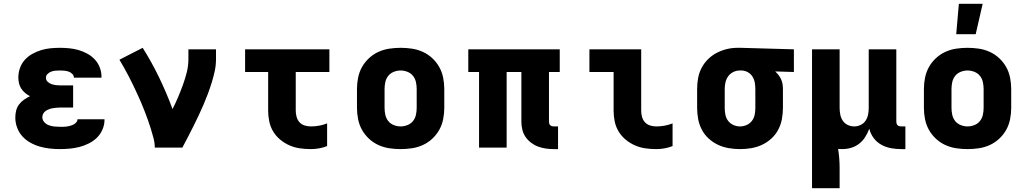

<svg xmlns="http://www.w3.org/2000/svg" viewBox="-20 -781 5440 1016"><path d="M297 8Q270 8 243 5Q216 2 190 -5.5Q164 -13 140 -26.5Q116 -40 98 -60Q80 -80 70.5 -106Q61 -132 61 -159Q61 -178 65.5 -196Q70 -214 81 -228.5Q92 -243 107 -253.5Q122 -264 139 -272Q125 -279 113 -289Q101 -299 92.5 -312Q84 -325 80.5 -340.5Q77 -356 77 -371Q77 -396 85.5 -420.5Q94 -445 111 -464Q128 -483 150.5 -495.5Q173 -508 197 -515.5Q221 -523 246.5 -525.5Q272 -528 297 -528Q322 -528 347 -525.5Q372 -523 396 -516Q420 -509 442 -497Q464 -485 481 -467Q498 -449 507.5 -425Q517 -401 517 -376V-370H371V-371Q371 -382 362 -390.5Q353 -399 342 -402.5Q331 -406 319.5 -407Q308 -408 297 -408Q285 -408 273.5 -407Q262 -406 251 -402Q240 -398 231.5 -389.5Q223 -381 223 -369Q223 -357 232 -348.5Q241 -340 252.5 -336Q264 -332 276 -330.5Q288 -329 300 -329H367V-212H300Q290 -212 280 -211Q270 -210 260 -208.5Q250 -207 240.5 -203.5Q231 -200 222.5 -194.5Q214 -189 209 -180Q204 -171 204 -161Q204 -146 214.5 -134.5Q225 -123 239 -118Q253 -113 267.5 -111.5Q282 -110 297 -110Q306 -110 315.5 -110Q325 -110 334 -111.5Q343 -113 352 -115.5Q361 -118 369 -122Q377 -126 383.5 -133.5Q390 -141 390 -150H533V-146Q533 -120 522 -95Q511 -70 492.5 -52Q474 -34 450 -22Q426 -10 401 -3.5Q376 3 349.5 5.5Q323 8 297 8Z M799 0Q799 -25 792.5 -49.5Q786 -74 778.5 -98.5Q771 -123 762.5 -146.5Q754 -170 745 -193.5Q736 -217 726 -240Q716 -263 705.5 -286Q695 -309 684 -331.5Q673 -354 661.5 -376.5Q650 -399 637.5 -421Q625 -443 612 -465L735 -528Q783 -452 822.5 -370Q862 -288 893 -204Q909 -235 922.5 -267Q936 -299 948 -332Q960 -365 968.5 -399Q977 -433 977 -468V-520H1123V-468Q1123 -436 1116.5 -405.5Q1110 -375 1100.5 -344.5Q1091 -314 1080 -284.5Q1069 -255 1056.5 -226Q1044 -197 1030.5 -168.5Q1017 -140 1003 -112Q989 -84 974.5 -56Q960 -28 945 0Z M1625 8Q1596 8 1567.5 4Q1539 0 1512.5 -11.5Q1486 -23 1463.5 -41.5Q1441 -60 1426 -84.5Q1411 -109 1405 -137.5Q1399 -166 1399 -195V-400H1277V-520H1723V-400H1545V-195Q1545 -179 1549.5 -162.5Q1554 -146 1565 -134Q1576 -122 1592 -117Q1608 -112 1625 -112Q1647 -112 1669 -116Q1691 -120 1711 -128V-8Q1691 0 1669 4Q1647 8 1625 8Z M2100 8Q2070 8 2040 3.5Q2010 -1 1982.5 -13.5Q1955 -26 1932.5 -47Q1910 -68 1895.5 -94Q1881 -120 1875 -150Q1869 -180 1869 -210V-310Q1869 -340 1875 -370Q1881 -400 1895.5 -426Q1910 -452 1932.5 -473Q1955 -494 1982.5 -506.5Q2010 -519 2040 -523.5Q2070 -528 2100 -528Q2130 -528 2160 -523.5Q2190 -519 2217.5 -506.5Q2245 -494 2267.5 -473Q2290 -452 2304.5 -426Q2319 -400 2325 -370Q2331 -340 2331 -310V-210Q2331 -180 2325 -150Q2319 -120 2304.5 -94Q2290 -68 2267.5 -47Q2245 -26 2217.5 -13.5Q2190 -1 2160 3.5Q2130 8 2100 8ZM2100 -112Q2118 -112 2136 -119Q2154 -126 2165.5 -140.5Q2177 -155 2181 -173.5Q2185 -192 2185 -210V-310Q2185 -328 2181 -346.5Q2177 -365 2165.5 -379.5Q2154 -394 2136 -401Q2118 -408 2100 -408Q2082 -408 2064 -401Q2046 -394 2034.5 -379.5Q2023 -365 2019 -346.5Q2015 -328 2015 -310V-210Q2015 -192 2019 -173.5Q2023 -155 2034.5 -140.5Q2046 -126 2064 -119Q2082 -112 2100 -112Z M2933 8H2910Q2889 8 2868 5Q2847 2 2827 -5.5Q2807 -13 2790 -26Q2773 -39 2761 -56.5Q2749 -74 2744 -95Q2739 -116 2739 -137V-400H2661V0H2515V-400H2458V-520H2942V-400H2885V-137Q2885 -132 2886.5 -127Q2888 -122 2891.5 -118.5Q2895 -115 2900 -113.5Q2905 -112 2910 -112H2933Z M3453 8Q3424 8 3395.5 4Q3367 0 3340.5 -11.5Q3314 -23 3291.5 -41.5Q3269 -60 3254 -84.5Q3239 -109 3233 -137.5Q3227 -166 3227 -195V-400H3099V-520H3373V-195Q3373 -179 3377.5 -162.5Q3382 -146 3393 -134Q3404 -122 3420 -117Q3436 -112 3453 -112Q3475 -112 3497 -116Q3519 -120 3539 -128V-8Q3519 0 3497 4Q3475 8 3453 8Z M3896 8Q3866 8 3836.5 3Q3807 -2 3780 -14.5Q3753 -27 3730.5 -47.5Q3708 -68 3694 -94.5Q3680 -121 3674.5 -150.5Q3669 -180 3669 -210V-310Q3669 -339 3674 -367Q3679 -395 3692 -420.5Q3705 -446 3726 -467Q3747 -488 3772 -501Q3797 -514 3825 -521Q3853 -528 3882 -528H3900L4181 -520V-400L4082 -403Q4092 -394 4100 -383.5Q4108 -373 4113.5 -361Q4119 -349 4121 -336Q4123 -323 4123 -310V-210Q4123 -180 4117.5 -150.5Q4112 -121 4098 -94.5Q4084 -68 4061.5 -47.5Q4039 -27 4012 -14.5Q3985 -2 3955.5 3Q3926 8 3896 8ZM3896 -112Q3914 -112 3931 -119.5Q3948 -127 3959 -141.5Q3970 -156 3973.5 -174Q3977 -192 3977 -210V-310Q3977 -327 3974 -344Q3971 -361 3962 -375.5Q3953 -390 3938 -398.5Q3923 -407 3906 -408H3895Q3877 -408 3860.5 -400Q3844 -392 3833.5 -377.5Q3823 -363 3819 -345.5Q3815 -328 3815 -310V-210Q3815 -192 3818.5 -174Q3822 -156 3833 -141.5Q3844 -127 3861 -119.5Q3878 -112 3896 -112Z M4277 215V-520H4423V-210Q4423 -192 4426.5 -174.5Q4430 -157 4439.5 -142.5Q4449 -128 4465.5 -120Q4482 -112 4500 -112Q4518 -112 4534.5 -120Q4551 -128 4560.5 -142.5Q4570 -157 4573.5 -174.5Q4577 -192 4577 -210V-520H4723V-137Q4723 -132 4724.5 -127Q4726 -122 4729.5 -118.5Q4733 -115 4738 -113.5Q4743 -112 4748 -112H4771V8H4748Q4721 8 4694 3Q4667 -2 4643 -15.5Q4619 -29 4602.5 -51.5Q4586 -74 4580 -100Q4572 -78 4559 -57Q4546 -36 4527 -21Q4508 -6 4484.5 1Q4461 8 4436 8Q4431 8 4425.5 7.5Q4420 7 4415 7Q4419 32 4421 57Q4423 82 4423 108V215Z M5100 8Q5070 8 5040 3.5Q5010 -1 4982.5 -13.5Q4955 -26 4932.5 -47Q4910 -68 4895.5 -94Q4881 -120 4875 -150Q4869 -180 4869 -210V-310Q4869 -340 4875 -370Q4881 -400 4895.5 -426Q4910 -452 4932.5 -473Q4955 -494 4982.5 -506.5Q5010 -519 5040 -523.5Q5070 -528 5100 -528Q5130 -528 5160 -523.5Q5190 -519 5217.5 -506.5Q5245 -494 5267.5 -473Q5290 -452 5304.5 -426Q5319 -400 5325 -370Q5331 -340 5331 -310V-210Q5331 -180 5325 -150Q5319 -120 5304.5 -94Q5290 -68 5267.5 -47Q5245 -26 5217.5 -13.5Q5190 -1 5160 3.5Q5130 8 5100 8ZM5100 -112Q5118 -112 5136 -119Q5154 -126 5165.5 -140.5Q5177 -155 5181 -173.5Q5185 -192 5185 -210V-310Q5185 -328 5181 -346.5Q5177 -365 5165.5 -379.5Q5154 -394 5136 -401Q5118 -408 5100 -408Q5082 -408 5064 -401Q5046 -394 5034.5 -379.5Q5023 -365 5019 -346.5Q5015 -328 5015 -310V-210Q5015 -192 5019 -173.5Q5023 -155 5034.5 -140.5Q5046 -126 5064 -119Q5082 -112 5100 -112ZM5040 -600 5054 -761H5180L5143 -600Z"/></svg>

Font: Iosevka Heavy Extended
Style: Regular
Weight: 900
Width: 7
Monospace: yes
Designer: Belleve Invis
Foundry: Belleve Invis
Version: Version 32.5.0; ttfautohint (v1.8.4)